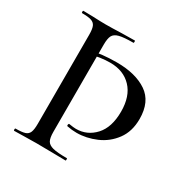

<svg xmlns="http://www.w3.org/2000/svg" viewBox="-147 -746 836 866"><g transform="rotate(30 270.5 -312.5)"><path d="M43 -613Q40 -613 40 -619Q40 -625 43 -625L92 -624Q134 -622 159 -622Q191 -622 245 -624L310 -625Q312 -625 312 -619Q312 -613 310 -613Q260 -613 237 -607Q214 -601 206 -586Q198 -571 198 -539V-85Q198 -53 206 -38.5Q214 -24 237 -18Q260 -12 310 -12Q312 -12 312 -6Q312 0 310 0Q268 0 245 -1L159 -2L92 -1Q74 0 43 0Q40 0 40 -6Q40 -12 43 -12Q76 -12 91.5 -17Q107 -22 113 -36.5Q119 -51 119 -81V-544Q119 -574 113 -588Q107 -602 91.5 -607.5Q76 -613 43 -613ZM290 -499Q388 -499 447 -459Q506 -419 506 -329Q506 -264 473.5 -220Q441 -176 391 -154.5Q341 -133 290 -133Q266 -133 241 -138Q238 -138 238 -143Q238 -146 239.5 -149Q241 -152 243 -151Q267 -147 279 -147Q337 -147 377 -190.5Q417 -234 417 -316Q417 -396 375.5 -439.5Q334 -483 265 -483Q213 -483 158 -467L149 -483Q208 -499 290 -499Z"/></g></svg>

Font: Cormorant SC Medium
Style: Regular
Weight: 500
Designer: Christian Thalmann (Catharsis Fonts)
Foundry: Catharsis Fonts
Version: Version 4.000